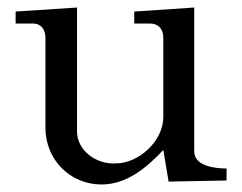

<svg xmlns="http://www.w3.org/2000/svg" viewBox="-20 -488 651 516"><path d="M22 -424.8H67.9C92.8 -424.8 102.1 -405.8 102.1 -386.2V-145C102.1 -58.1 168.9 7.8 252.9 7.8C320.8 7.8 375 -38.1 418.9 -85L433.1 0L588.9 -2.9V-35.2C559.1 -35.2 502 -41 502 -81.1V-467.8L340.8 -457V-424.8H382.8C404.8 -424.8 418.9 -411.1 418.9 -386.2V-173.8C418.9 -108.9 353 -48.8 291 -48.8C237.8 -45.9 187 -84 187 -134.8V-467.8L22 -457Z"/></svg>

Font: MusGlyphs-Text
Style: Regular
Weight: 400
Version: Version 2.1.1